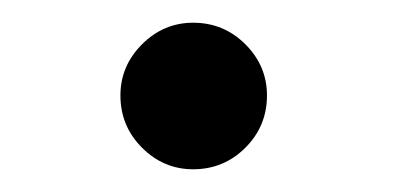

<svg xmlns="http://www.w3.org/2000/svg" viewBox="-20 -695 356 169"><path d="M86 -611Q86 -637 105 -656Q124 -675 150 -675Q177 -675 196 -656Q215 -637 215 -611Q215 -584 196 -565Q177 -546 150 -546Q124 -546 105 -565Q86 -584 86 -611Z"/></svg>

Font: Martel Sans
Style: Regular
Weight: 400
Designer: Dan Reynolds and Mathieu Réguer
Foundry: Dan Reynolds and Mathieu Réguer
Version: Version 1.001;PS 001.001;hotconv 1.0.70;makeotf.lib2.5.58329